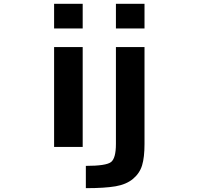

<svg xmlns="http://www.w3.org/2000/svg" viewBox="-20 -771 1040 1010"><path d="M264.6 2V-523.4H415V2ZM264.6 -621.1V-751H415V-621.1ZM431.6 218.8V101.6Q538.1 101.6 564 81.5Q589.8 61.5 589.8 -13.7V-523.4H740.2V-13.7Q740.2 56.6 727.5 98.6Q714.8 140.6 679.7 169.9Q644.5 199.2 587.9 209Q531.2 218.8 431.6 218.8ZM589.8 -621.1V-751H740.2V-621.1Z"/></svg>

Font: Gen Shin Gothic Monospace Bold
Style: Bold
Weight: 700
Designer: [Source Han Sans]
Ryoko NISHIZUKA  (kana & ideographs); Paul D. Hunt (Latin, Greek & Cyrillic); Wenlong ZHANG  (bopomofo
Version: Version 1.002.20150607